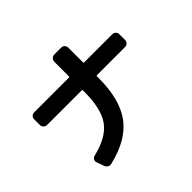

<svg xmlns="http://www.w3.org/2000/svg" viewBox="-175 -1048 1349 1349"><g transform="rotate(-45 500.0 -373.0)"><path d="M112.3 -472.7Q97.7 -472.7 87.4 -483.4Q77.1 -494.1 77.1 -508.8V-565.4Q77.1 -580.1 86.9 -589.8Q96.7 -599.6 112.3 -599.6H458Q462.9 -599.6 462.9 -605.5V-751Q462.9 -765.6 473.6 -776.4Q484.4 -787.1 499 -787.1H568.4Q583 -787.1 592.8 -776.4Q602.5 -765.6 602.5 -751V-605.5Q602.5 -600.6 608.4 -599.6H887.7Q902.3 -599.6 912.6 -589.8Q922.9 -580.1 922.9 -565.4V-508.8Q922.9 -494.1 913.1 -483.4Q903.3 -472.7 887.7 -472.7H608.4Q603.5 -472.7 602.5 -467.8V-450.2Q602.5 -237.3 516.6 -121.6Q430.7 -5.9 239.3 39.1Q224.6 43 211.4 35.6Q198.2 28.3 193.4 12.7L172.9 -43Q168.9 -55.7 175.8 -68.4Q182.6 -81.1 197.3 -84Q344.7 -119.1 403.8 -201.2Q462.9 -283.2 462.9 -450.2V-467.8Q462.9 -472.7 458 -472.7Z"/></g></svg>

Font: Rounded-L Mgen+ 1mn bold
Style: Bold
Weight: 700
Designer: [Source Han Sans]
Ryoko NISHIZUKA  (kana & ideographs); Paul D. Hunt (Latin, Greek & Cyrillic); Wenlong ZHANG  (bopomofo
Version: Version 1.059.20150602